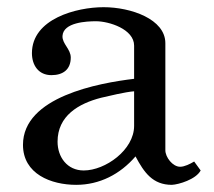

<svg xmlns="http://www.w3.org/2000/svg" viewBox="-20 -499 596 534"><path d="M43.9 -96.2C43.9 -15.1 122.1 15.1 191.9 15.1C256.8 15.1 314 -14.2 356.9 -64C380.9 -19 404.8 15.1 458 15.1C477.1 14.2 524.9 0 538.1 -24.9L520 -49.8C508.8 -43 493.2 -35.2 481 -35.2C460 -35.2 439.9 -62 439.9 -81.1V-378.9C439.9 -445.8 344.2 -479 268.1 -479C192.9 -479 68.8 -446.8 68.8 -351.1C68.8 -317.9 86.9 -290 123 -290C154.8 -290 176.8 -305.2 176.8 -338.9C176.8 -362.8 152.8 -377 153.8 -398.9C155.8 -437 221.2 -439.9 247.1 -439.9C283.2 -439.9 353 -418 353 -372.1V-279.8C254.9 -268.1 43.9 -230 43.9 -96.2ZM140.1 -105C140.1 -176.8 198.2 -210.9 261.2 -227.1C282.2 -231.9 328.1 -243.2 353 -245.1V-148.9C353 -82 272.9 -24.9 212.9 -24.9C167 -24.9 140.1 -62 140.1 -105Z"/></svg>

Font: MusGlyphs-Text
Style: Regular
Weight: 400
Version: Version 2.1.1